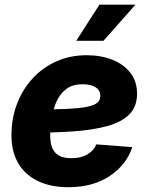

<svg xmlns="http://www.w3.org/2000/svg" viewBox="-20 -782 630 814"><path d="M270 11.7Q193.8 11.7 138.7 -15.4Q83.5 -42.5 54.9 -94.2Q26.4 -146 28.8 -219.2Q30.3 -287.1 54 -346.4Q77.6 -405.8 119.6 -450.9Q161.6 -496.1 219.5 -522Q277.3 -547.9 347.7 -547.9Q407.7 -547.9 456.1 -528.8Q504.4 -509.8 532.7 -473.4Q561 -437 561 -384.8Q561 -330.6 528.8 -297.6Q496.6 -264.6 435.1 -247.6Q373.5 -230.5 285.6 -224.6Q197.8 -218.8 86.9 -218.8L103 -317.4Q198.2 -317.4 257.8 -320.1Q317.4 -322.8 349.4 -329.3Q381.3 -335.9 393.3 -347.2Q405.3 -358.4 405.3 -375.5Q405.3 -398.9 385.5 -411.9Q365.7 -424.8 330.1 -424.8Q286.1 -424.8 259 -403.1Q231.9 -381.3 218 -347.9Q204.1 -314.5 198.7 -278.8Q193.4 -243.2 192.9 -215.3Q191.9 -185.5 199 -161.9Q206.1 -138.2 226.1 -124.8Q246.1 -111.3 283.2 -111.3Q322.3 -111.3 349.9 -127Q377.4 -142.6 388.2 -169.9L541 -158.2Q515.1 -82 444.3 -35.2Q373.5 11.7 270 11.7ZM303.2 -608.9 401.4 -762.2H554.2L418.5 -608.9Z"/></svg>

Font: Inter 18pt ExtraBold
Style: Italic
Weight: 800
Italic angle: -9.3988°
Designer: Rasmus Andersson
Foundry: rsms
Version: Version 4.001;git-66647c0bb